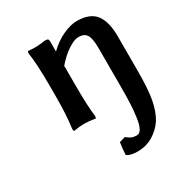

<svg xmlns="http://www.w3.org/2000/svg" viewBox="-162 -555 857 911"><g transform="rotate(-30 266.5 -99.5)"><path d="M356.9 -370.1Q333.5 -370.1 297.9 -346.4Q262.2 -322.8 227.1 -280.8L231 -284.2V-181.2Q231 -62 238.8 -5.9L236.8 5.9Q200.7 0 175.8 0Q150.4 0 116.2 5.9L113.8 -5.9Q124 -75.7 124 -181.2V-233.9Q124 -358.9 113.8 -421.9L116.2 -432.1Q168.5 -426.8 208 -435.1Q222.2 -435.1 226.6 -432.1Q231 -429.2 231 -419.9V-363.8Q271 -402.3 313.5 -421.1Q356 -439.9 387.2 -439.9Q459.5 -439.9 490.2 -400.1Q521 -360.4 521 -278.8V-91.8Q521 9.8 510.3 66.2Q499.5 122.6 476.1 160.2Q453.1 195.3 415.3 218.3Q377.4 241.2 329.1 241.2Q293.5 241.2 272.9 228L272 225.1Q273.4 194.8 278.8 160.2L311 150.9Q326.2 163.6 337.2 168.2Q348.1 172.9 365.2 172.9Q380.4 172.9 390.4 154.5Q400.4 136.2 405.5 100.6Q410.6 64.9 412.4 25.9Q414.1 -13.2 414.1 -67.9V-275.9Q414.1 -330.6 401.1 -350.3Q388.2 -370.1 356.9 -370.1Z"/></g></svg>

Font: Linear Smooth
Style: Bold
Weight: 700
Designer: Philipp H. Poll, Flanker
Foundry: Philipp H. Poll, reworked by Flanker
Version: Version 1.061 | FøM Fix